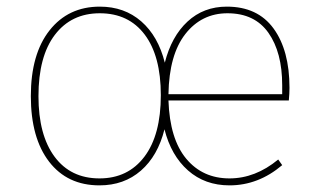

<svg xmlns="http://www.w3.org/2000/svg" viewBox="-20 -549 958 579"><path d="M853 -284Q853 -268 851 -246H488Q492 -130 541.5 -70.5Q591 -11 672 -11Q750 -11 819 -68L831 -51Q759 10 672 10Q598 10 547 -35Q496 -80 476 -159Q456 -79 405 -34.5Q354 10 280 10Q183 10 128 -61.5Q73 -133 73 -259Q73 -386 129.5 -457.5Q186 -529 281 -529Q355 -529 406 -484.5Q457 -440 477 -360Q497 -439 545.5 -484Q594 -529 664 -529Q757 -529 805 -463Q853 -397 853 -284ZM280 -11Q366 -11 415.5 -76.5Q465 -142 465 -262Q465 -380 416.5 -444.5Q368 -509 281 -509Q195 -509 145.5 -444Q96 -379 96 -259Q96 -142 144.5 -76.5Q193 -11 280 -11ZM831 -265V-292Q831 -391 789.5 -450Q748 -509 666 -509Q588 -509 539 -446.5Q490 -384 488 -265Z"/></svg>

Font: FiraGO Thin
Style: Regular
Weight: 100
Designer: bBox Type
Foundry: bBox Type GmbH
Version: Version 1.001;PS 001.001;hotconv 1.0.88;makeotf.lib2.5.64775